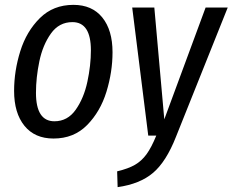

<svg xmlns="http://www.w3.org/2000/svg" viewBox="-20 -558 957 790"><path d="M38 -184Q38 -266 63.5 -347.5Q89 -429 144 -483.5Q199 -538 282 -538Q359 -538 401 -486Q443 -434 443 -343Q443 -262 418 -180.5Q393 -99 338.5 -43.5Q284 12 200 12Q123 12 80.5 -40.5Q38 -93 38 -184ZM354 -351Q354 -467 278 -467Q223 -467 189.5 -420Q156 -373 142 -306Q128 -239 128 -176Q128 -59 204 -59Q258 -59 291.5 -106.5Q325 -154 339.5 -221.5Q354 -289 354 -351ZM704 5Q664 107 610 153Q556 199 464 212L462 147Q508 136 535.5 120Q563 104 583 76.5Q603 49 623 0H590L524 -527H615L656 -67L826 -527H917Z"/></svg>

Font: Fira Sans Extra Condensed
Style: Italic
Weight: 400
Width: 3
Italic angle: -8°
Designer: Carrois Corporate & Edenspiekermann AG
Foundry: Carrois Corporate GbR & Edenspiekermann AG
Version: Version 4.203